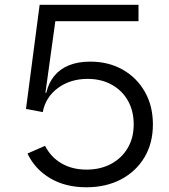

<svg xmlns="http://www.w3.org/2000/svg" viewBox="-20 -772 704 801"><path d="M94.6 -131.5 167.9 -163.6Q192.4 -116 237 -90.2Q281.6 -64.4 341.1 -64.4Q398.7 -64.4 443.1 -88.1Q487.5 -111.8 512.6 -154.2Q537.8 -196.5 537.8 -252.9Q537.8 -309.7 513.4 -352.5Q489 -395.2 445.6 -419Q402.2 -442.9 345.4 -442.9Q273.7 -442.9 222.1 -405.1Q170.4 -367.2 158.4 -304.4L155.3 -385.5L173 -384.8Q182.6 -426.1 206.4 -455.2Q230.1 -484.3 267.8 -499.6Q305.4 -514.9 356.4 -514.9Q432.6 -514.9 491.5 -481.6Q550.5 -448.4 584.2 -389.3Q617.9 -330.2 617.9 -252.9Q617.9 -174.6 582.6 -115.5Q547.2 -56.4 484.6 -23.5Q421.9 9.3 340.4 9.3Q253.1 9.3 189.6 -28.2Q126.1 -65.6 94.6 -131.5ZM220.3 -752 158.4 -304.4 88.4 -317.5 145.4 -752ZM193.8 -683.6V-752H557.8V-683.6Z"/></svg>

Font: Hepta Slab ExtraLight
Style: Regular
Weight: 200
Designer: Michael LaGattuta
Foundry: Michael LaGattuta
Version: Version 1.100